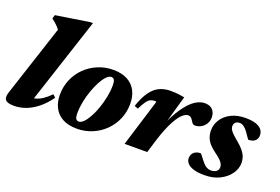

<svg xmlns="http://www.w3.org/2000/svg" viewBox="-98 -1023 1960 1343"><g transform="rotate(20 882.0 -351.5)"><path d="M183.5 -591Q175 -602 165.5 -612Q156 -622 145 -631.5Q134 -641 120 -651.5L128 -679L379.5 -718H398L175 -37.5L142.5 -79.5Q172.5 -78 198.2 -84Q224 -90 250.5 -107.2Q277 -124.5 308 -155.5L328 -136.5Q288.5 -82 246 -48.8Q203.5 -15.5 160.5 -0.2Q117.5 15 75.5 15Q26.5 15 11.5 -3Q-3.5 -21 10 -61Z M645 -459.5Q708 -459.5 750.8 -436.5Q793.5 -413.5 814.8 -372.2Q836 -331 836 -276.5Q836 -214 813 -161Q790 -108 749.5 -68.5Q709 -29 656 -7Q603 15 543 15Q479.5 15 437 -8Q394.5 -31 373 -72.2Q351.5 -113.5 351.5 -168Q351.5 -230.5 374.5 -283.5Q397.5 -336.5 438 -376Q478.5 -415.5 531.5 -437.5Q584.5 -459.5 645 -459.5ZM539.5 -36.5Q556.5 -36.5 575.5 -56Q594.5 -75.5 612.5 -108.8Q630.5 -142 645 -183.8Q659.5 -225.5 668.2 -269.8Q677 -314 677 -355Q677 -386.5 669.5 -397.2Q662 -408 648 -408Q631 -408 612 -388.2Q593 -368.5 575.2 -335.2Q557.5 -302 542.8 -260.5Q528 -219 519.2 -174.8Q510.5 -130.5 510.5 -89.5Q510.5 -58 518 -47.2Q525.5 -36.5 539.5 -36.5Z M1002.5 -351Q1001 -352.5 999.2 -353.5Q997.5 -354.5 994.5 -354.5Q975.5 -354.5 961 -348.5Q946.5 -342.5 932 -323.2Q917.5 -304 897 -263L870 -273.5Q894 -345 923.8 -385.2Q953.5 -425.5 990 -442Q1026.5 -458.5 1070.5 -458.5Q1091 -458.5 1107 -457.5Q1123 -456.5 1138.8 -454.2Q1154.5 -452 1175 -448L1098.5 -179.5L1093 -195Q1135.5 -295.5 1176 -353.2Q1216.5 -411 1254 -435.2Q1291.5 -459.5 1324.5 -459.5Q1364 -459.5 1384.2 -438.2Q1404.5 -417 1404.5 -381.5Q1404.5 -355 1391.8 -334Q1379 -313 1358 -300.8Q1337 -288.5 1311 -288.5Q1301.5 -288.5 1295.2 -294.8Q1289 -301 1280.5 -315Q1272.5 -329 1264.2 -334.5Q1256 -340 1245 -340Q1232.5 -340 1218 -331Q1203.5 -322 1188 -303.2Q1172.5 -284.5 1156 -254.8Q1139.5 -225 1123 -183.8Q1106.5 -142.5 1090 -89.5L1063 0H894.5Z M1418.5 -120.5Q1422.5 -116 1430 -107.2Q1437.5 -98.5 1455 -74.5Q1473 -51 1490 -41.2Q1507 -31.5 1524.5 -31.5Q1541.5 -31.5 1553.8 -36.8Q1566 -42 1572.8 -51.2Q1579.5 -60.5 1579.5 -74Q1579.5 -86 1574.2 -97.8Q1569 -109.5 1554.2 -124.2Q1539.5 -139 1511 -159.5Q1482.5 -180 1464.8 -200.8Q1447 -221.5 1438.5 -244.8Q1430 -268 1430 -295.5Q1430 -340.5 1454.2 -377.5Q1478.5 -414.5 1523.2 -437Q1568 -459.5 1629 -459.5Q1678.5 -459.5 1708 -448.8Q1737.5 -438 1750.8 -420Q1764 -402 1764 -380Q1764 -361.5 1756 -348.8Q1748 -336 1733 -329.2Q1718 -322.5 1697.5 -322.5Q1694 -327.5 1686.8 -336.8Q1679.5 -346 1666 -367Q1652 -388 1635.5 -400.5Q1619 -413 1602.5 -413Q1581 -413 1570.5 -402Q1560 -391 1560 -374Q1560 -363 1565.5 -351.8Q1571 -340.5 1586.5 -324.8Q1602 -309 1631.5 -285Q1661 -260.5 1678 -239Q1695 -217.5 1702 -196.5Q1709 -175.5 1709 -154Q1709 -111 1681.8 -72.2Q1654.5 -33.5 1606 -9.2Q1557.5 15 1494 15Q1443 15 1411.2 5Q1379.5 -5 1364.8 -22Q1350 -39 1350 -60Q1350 -78.5 1358.5 -92Q1367 -105.5 1382.8 -113Q1398.5 -120.5 1418.5 -120.5Z"/></g></svg>

Font: Newsreader 24pt ExtraBold
Style: Italic
Weight: 800
Italic angle: -17°
Designer: Hugues Gentile
Foundry: Production Type
Version: Version 1.003